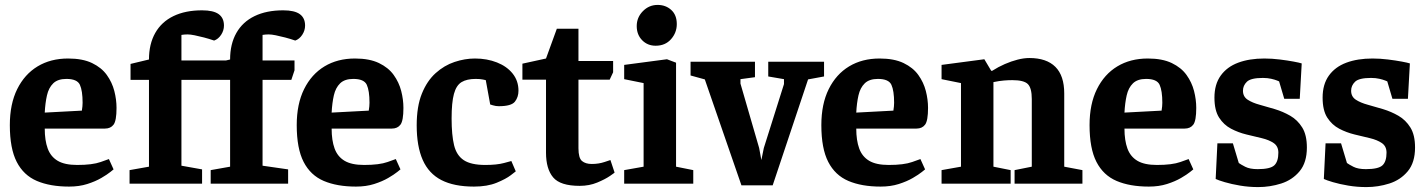

<svg xmlns="http://www.w3.org/2000/svg" viewBox="-20 -747 5800 781"><path d="M261 12Q184 12 130 -11Q76 -34 48 -88.5Q20 -143 20 -238Q20 -324 50 -384.5Q80 -445 133 -477Q186 -509 257 -509Q316 -509 354.5 -490.5Q393 -472 414.5 -442Q436 -412 445 -377Q454 -342 454 -308Q454 -256 442 -240Q430 -224 407 -224H162Q162 -176 174 -143Q186 -110 214.5 -93Q243 -76 294 -76Q356 -76 389.5 -88Q423 -100 423 -100L442 -58Q442 -58 429 -47.5Q416 -37 392 -23Q368 -9 335 1.5Q302 12 261 12ZM162 -289 313 -297Q316 -315 316 -329Q316 -378 305 -402Q294 -426 250 -426Q215 -426 196.5 -408Q178 -390 171 -359Q164 -328 162 -289Z M507 0V-55L586 -69V-422H511V-487L586 -505Q586 -568 611.5 -613Q637 -658 685.5 -681.5Q734 -705 802 -705Q848 -705 869.5 -689.5Q891 -674 891 -643Q891 -623 879.5 -605.5Q868 -588 851 -582Q831 -589 810 -594.5Q789 -600 771.5 -603.5Q754 -607 743 -607Q730 -607 718 -605V-501H899L916 -505Q916 -568 941.5 -613Q967 -658 1015.5 -681.5Q1064 -705 1132 -705Q1178 -705 1199.5 -689.5Q1221 -674 1221 -643Q1221 -623 1209.5 -605.5Q1198 -588 1181 -582Q1161 -589 1140 -594.5Q1119 -600 1101.5 -603.5Q1084 -607 1073 -607Q1060 -607 1048 -605V-501H1178V-461L1165 -422H1048V-73L1152 -58V0H837V-55L916 -69V-422H718V-73L802 -58V0Z M1428 12Q1351 12 1297 -11Q1243 -34 1215 -88.5Q1187 -143 1187 -238Q1187 -324 1217 -384.5Q1247 -445 1300 -477Q1353 -509 1424 -509Q1483 -509 1521.5 -490.5Q1560 -472 1581.5 -442Q1603 -412 1612 -377Q1621 -342 1621 -308Q1621 -256 1609 -240Q1597 -224 1574 -224H1329Q1329 -176 1341 -143Q1353 -110 1381.5 -93Q1410 -76 1461 -76Q1523 -76 1556.5 -88Q1590 -100 1590 -100L1609 -58Q1609 -58 1596 -47.5Q1583 -37 1559 -23Q1535 -9 1502 1.5Q1469 12 1428 12ZM1329 -289 1480 -297Q1483 -315 1483 -329Q1483 -378 1472 -402Q1461 -426 1417 -426Q1382 -426 1363.5 -408Q1345 -390 1338 -359Q1331 -328 1329 -289Z M2078 -50Q2078 -50 2058 -34.5Q2038 -19 2000 -3.5Q1962 12 1908 12Q1827 12 1775.5 -14.5Q1724 -41 1699.5 -96.5Q1675 -152 1675 -237Q1675 -314 1696 -366Q1717 -418 1752 -449.5Q1787 -481 1829 -495Q1871 -509 1912 -509Q1961 -509 2001.5 -493Q2042 -477 2065.5 -447.5Q2089 -418 2089 -378Q2089 -352 2074.5 -333.5Q2060 -315 2009 -315Q1997 -315 1985.5 -318.5Q1974 -322 1974 -322L1956 -421Q1956 -421 1944.5 -423.5Q1933 -426 1915 -426Q1879 -426 1857.5 -413Q1836 -400 1826.5 -365Q1817 -330 1817 -265Q1817 -198 1827 -156.5Q1837 -115 1866.5 -95.5Q1896 -76 1954 -76Q2001 -76 2030.5 -84Q2060 -92 2060 -92Z M2201 -423H2105V-488L2201 -509L2245 -630H2333V-499H2474V-453L2460 -423H2333V-144Q2333 -104 2347.5 -92Q2362 -80 2387 -80Q2415 -80 2439 -88Q2463 -96 2463 -96L2480 -45Q2481 -45 2461.5 -31.5Q2442 -18 2409.5 -4.5Q2377 9 2338 9Q2259 9 2230 -25.5Q2201 -60 2201 -126Z M2519 -55 2598 -69V-409L2519 -425V-483L2693 -506L2730 -492V-69L2800 -55V0H2519ZM2647 -561Q2614 -561 2592 -583.5Q2570 -606 2570 -641Q2570 -676 2595 -701.5Q2620 -727 2655 -727Q2688 -727 2710.5 -706.5Q2733 -686 2733 -649Q2733 -614 2709.5 -587.5Q2686 -561 2647 -561Z M2847 -424 2789 -440V-496H3051V-433L2992 -425V-407L3068 -145L3077 -96L3087 -145L3169 -405V-425L3105 -436V-496H3332V-436L3267 -424L3123 7H2996Z M3562 12Q3485 12 3431 -11Q3377 -34 3349 -88.5Q3321 -143 3321 -238Q3321 -324 3351 -384.5Q3381 -445 3434 -477Q3487 -509 3558 -509Q3617 -509 3655.5 -490.5Q3694 -472 3715.5 -442Q3737 -412 3746 -377Q3755 -342 3755 -308Q3755 -256 3743 -240Q3731 -224 3708 -224H3463Q3463 -176 3475 -143Q3487 -110 3515.5 -93Q3544 -76 3595 -76Q3657 -76 3690.5 -88Q3724 -100 3724 -100L3743 -58Q3743 -58 3730 -47.5Q3717 -37 3693 -23Q3669 -9 3636 1.5Q3603 12 3562 12ZM3463 -289 3614 -297Q3617 -315 3617 -329Q3617 -378 3606 -402Q3595 -426 3551 -426Q3516 -426 3497.5 -408Q3479 -390 3472 -359Q3465 -328 3463 -289Z M3810 0V-55L3889 -69V-409L3810 -425V-483L3984 -506L4012 -459H4016Q4041 -475 4067.5 -486.5Q4094 -498 4119.5 -504.5Q4145 -511 4167 -511Q4237 -511 4273 -475Q4309 -439 4309 -367V-69L4383 -55V0H4107V-55L4177 -69V-344Q4177 -389 4161 -405Q4145 -421 4098 -421Q4082 -421 4063.5 -419.5Q4045 -418 4021 -413V-69L4091 -55V0Z M4653 12Q4576 12 4522 -11Q4468 -34 4440 -88.5Q4412 -143 4412 -238Q4412 -324 4442 -384.5Q4472 -445 4525 -477Q4578 -509 4649 -509Q4708 -509 4746.5 -490.5Q4785 -472 4806.5 -442Q4828 -412 4837 -377Q4846 -342 4846 -308Q4846 -256 4834 -240Q4822 -224 4799 -224H4554Q4554 -176 4566 -143Q4578 -110 4606.5 -93Q4635 -76 4686 -76Q4748 -76 4781.5 -88Q4815 -100 4815 -100L4834 -58Q4834 -58 4821 -47.5Q4808 -37 4784 -23Q4760 -9 4727 1.5Q4694 12 4653 12ZM4554 -289 4705 -297Q4708 -315 4708 -329Q4708 -378 4697 -402Q4686 -426 4642 -426Q4607 -426 4588.5 -408Q4570 -390 4563 -359Q4556 -328 4554 -289Z M4932 -164H4995L5019 -84Q5027 -78 5045.5 -68.5Q5064 -59 5096 -59Q5147 -59 5163.5 -74.5Q5180 -90 5180 -126Q5180 -152 5161 -165Q5142 -178 5112.5 -185Q5083 -192 5050 -200Q5017 -208 4987.5 -223.5Q4958 -239 4939 -268.5Q4920 -298 4920 -350Q4920 -404 4945.5 -439.5Q4971 -475 5016.5 -492Q5062 -509 5123 -509Q5154 -509 5186 -505Q5218 -501 5242 -496.5Q5266 -492 5275 -489L5267 -345H5204L5183 -416Q5183 -416 5174.5 -419.5Q5166 -423 5151 -426.5Q5136 -430 5117 -430Q5068 -430 5052 -414.5Q5036 -399 5036 -378Q5036 -354 5055 -341.5Q5074 -329 5103.5 -321Q5133 -313 5166 -303Q5199 -293 5228.5 -276Q5258 -259 5277 -228.5Q5296 -198 5296 -147Q5296 -86 5266.5 -50.5Q5237 -15 5191.5 -0.5Q5146 14 5098 14Q5060 14 5024.5 8Q4989 2 4962 -6Q4935 -14 4925 -19Z M5372 -164H5435L5459 -84Q5467 -78 5485.5 -68.5Q5504 -59 5536 -59Q5587 -59 5603.5 -74.5Q5620 -90 5620 -126Q5620 -152 5601 -165Q5582 -178 5552.5 -185Q5523 -192 5490 -200Q5457 -208 5427.5 -223.5Q5398 -239 5379 -268.5Q5360 -298 5360 -350Q5360 -404 5385.5 -439.5Q5411 -475 5456.5 -492Q5502 -509 5563 -509Q5594 -509 5626 -505Q5658 -501 5682 -496.5Q5706 -492 5715 -489L5707 -345H5644L5623 -416Q5623 -416 5614.5 -419.5Q5606 -423 5591 -426.5Q5576 -430 5557 -430Q5508 -430 5492 -414.5Q5476 -399 5476 -378Q5476 -354 5495 -341.5Q5514 -329 5543.5 -321Q5573 -313 5606 -303Q5639 -293 5668.5 -276Q5698 -259 5717 -228.5Q5736 -198 5736 -147Q5736 -86 5706.5 -50.5Q5677 -15 5631.5 -0.5Q5586 14 5538 14Q5500 14 5464.5 8Q5429 2 5402 -6Q5375 -14 5365 -19Z"/></svg>

Font: Faustina VF Beta
Style: Regular
Weight: 400
Designer: Alfonso Garcia
Foundry: Omnibus-Type
Version: Version 1.006